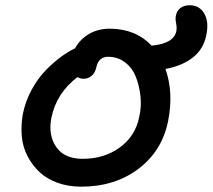

<svg xmlns="http://www.w3.org/2000/svg" viewBox="-20 -740 802 724"><path d="M286.1 -36.1Q238.3 -36.1 197.8 -50.5Q157.2 -64.9 129.9 -90.3Q102.5 -115.7 84.2 -150.4Q65.9 -185.1 62.3 -225.1Q58.6 -265.1 65.9 -309.1Q75.7 -357.9 99.1 -401.1Q122.6 -444.3 152.1 -474.6Q181.6 -504.9 209.2 -525.1Q236.8 -545.4 263.2 -558.1Q281.2 -591.3 315.2 -611.6Q349.1 -631.8 394 -631.8Q490.7 -631.8 551.8 -567.9Q635.7 -575.7 645 -623Q647.5 -635.3 644 -652.6Q640.6 -669.9 643.1 -680.2Q646 -698.2 659.7 -709.2Q673.3 -720.2 694.8 -720.2Q732.4 -720.2 750.5 -688.5Q768.6 -656.7 757.8 -606.9Q747.6 -555.2 707.5 -523.4Q667.5 -491.7 604 -480Q635.3 -390.6 613.8 -283.2Q591.3 -170.9 502.2 -103.5Q413.1 -36.1 286.1 -36.1ZM173.8 -295.9Q161.1 -230.5 191.9 -185.8Q222.7 -141.1 292 -141.1Q373 -141.1 431.9 -184.1Q490.7 -227.1 504.9 -298.8Q514.2 -338.4 509.5 -378.7Q504.9 -418.9 491.7 -451.7Q478.5 -484.4 451.2 -505.1Q423.8 -525.9 387.2 -525.9Q351.6 -525.9 342.8 -484.9Q338.4 -464.8 325.2 -453.9Q312 -442.9 295.9 -442.9Q283.2 -442.9 272 -449.2Q192.9 -389.2 173.8 -295.9Z"/></svg>

Font: Shantell Sans Irregular
Style: Italic
Weight: 500
Italic angle: -11.31°
Designer: Stephen Nixon, Anya Danilova, Shantell Martin
Foundry: Arrow Type
Version: Version 1.006;[9816181b4]